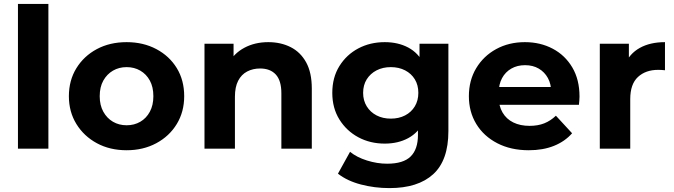

<svg xmlns="http://www.w3.org/2000/svg" viewBox="-20 -762 3453 984"><path d="M72 0V-742H228V0Z M629 8Q543 8 476.5 -28Q410 -64 371.5 -126.5Q333 -189 333 -269Q333 -350 371.5 -412.5Q410 -475 476.5 -510.5Q543 -546 629 -546Q714 -546 781 -510.5Q848 -475 886 -413Q924 -351 924 -269Q924 -189 886 -126.5Q848 -64 781 -28Q714 8 629 8ZM629 -120Q668 -120 699 -138Q730 -156 748 -189.5Q766 -223 766 -269Q766 -316 748 -349Q730 -382 699 -400Q668 -418 629 -418Q590 -418 559 -400Q528 -382 509.5 -349Q491 -316 491 -269Q491 -223 509.5 -189.5Q528 -156 559 -138Q590 -120 629 -120Z M1355 -546Q1419 -546 1469.5 -520.5Q1520 -495 1549 -442.5Q1578 -390 1578 -308V0H1422V-284Q1422 -349 1393.5 -380Q1365 -411 1313 -411Q1276 -411 1246.5 -395.5Q1217 -380 1200.5 -348Q1184 -316 1184 -266V0H1028V-538H1177V-389L1149 -434Q1178 -488 1232 -517Q1286 -546 1355 -546Z M1976 202Q1900 202 1829.5 183.5Q1759 165 1712 128L1774 16Q1808 44 1860.5 60.5Q1913 77 1964 77Q2047 77 2084.5 40Q2122 3 2122 -70V-151L2132 -286L2130 -422V-538H2278V-90Q2278 60 2200 131Q2122 202 1976 202ZM1952 -26Q1877 -26 1816.5 -58.5Q1756 -91 1719.5 -149.5Q1683 -208 1683 -286Q1683 -365 1719.5 -423.5Q1756 -482 1816.5 -514Q1877 -546 1952 -546Q2020 -546 2072 -518.5Q2124 -491 2153 -433.5Q2182 -376 2182 -286Q2182 -197 2153 -139.5Q2124 -82 2072 -54Q2020 -26 1952 -26ZM1983 -154Q2024 -154 2056 -170.5Q2088 -187 2106 -217Q2124 -247 2124 -286Q2124 -326 2106 -355.5Q2088 -385 2056 -401.5Q2024 -418 1983 -418Q1942 -418 1910 -401.5Q1878 -385 1859.5 -355.5Q1841 -326 1841 -286Q1841 -247 1859.5 -217Q1878 -187 1910 -170.5Q1942 -154 1983 -154Z M2690 8Q2598 8 2528.5 -28Q2459 -64 2421 -126.5Q2383 -189 2383 -269Q2383 -350 2420.5 -412.5Q2458 -475 2523 -510.5Q2588 -546 2670 -546Q2749 -546 2812.5 -512.5Q2876 -479 2913 -416.5Q2950 -354 2950 -267Q2950 -258 2949 -246.5Q2948 -235 2947 -225H2510V-316H2865L2805 -289Q2805 -331 2788 -362Q2771 -393 2741 -410.5Q2711 -428 2671 -428Q2631 -428 2600.5 -410.5Q2570 -393 2553 -361.5Q2536 -330 2536 -287V-263Q2536 -219 2555.5 -185.5Q2575 -152 2610.5 -134.5Q2646 -117 2694 -117Q2737 -117 2769.5 -130Q2802 -143 2829 -169L2912 -79Q2875 -37 2819 -14.5Q2763 8 2690 8Z M3054 0V-538H3203V-386L3182 -430Q3206 -487 3259 -516.5Q3312 -546 3388 -546V-402Q3378 -403 3370 -403.5Q3362 -404 3353 -404Q3289 -404 3249.5 -367.5Q3210 -331 3210 -254V0Z"/></svg>

Font: MOST Montserrat
Style: Bold
Weight: 700
Designer: Julieta Ulanovsky
Foundry: Julieta Ulanovsky
Version: Version 8.000;March 11, 2024;FontCreator 15.0.0.2926 64-bit